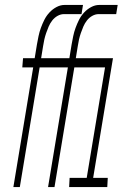

<svg xmlns="http://www.w3.org/2000/svg" viewBox="-20 -755 540 775"><path d="M34 0 114 -483H70L73 -520H120L129 -575Q132 -592 135.5 -609Q139 -626 145 -642.5Q151 -659 159 -675Q167 -691 179.5 -704.5Q192 -718 208 -726.5Q224 -735 240 -735H315L309 -698H238Q225 -698 212.5 -691Q200 -684 191 -672.5Q182 -661 176.5 -648Q171 -635 166.5 -622Q162 -609 159 -596Q156 -583 154 -569L146 -520H237L235 -483H140L60 0ZM174 0 254 -483H210L213 -520H260L269 -575Q272 -592 275.5 -609Q279 -626 285 -642.5Q291 -659 299 -675Q307 -691 319.5 -704.5Q332 -718 348 -726.5Q364 -735 380 -735H455L449 -698H378Q365 -698 352.5 -691Q340 -684 331 -672.5Q322 -661 316.5 -648Q311 -635 306.5 -622Q302 -609 299 -596Q296 -583 294 -569L286 -520H377L375 -483H280L200 0ZM259 0 261 -37H330L404 -483H345L347 -520H436L356 -37H415L413 0Z"/></svg>

Font: Iosevka Term Curly XLt Obl
Style: Regular
Weight: 200
Italic angle: -9°
Designer: Belleve Invis
Foundry: Belleve Invis
Version: Version 32.3.0